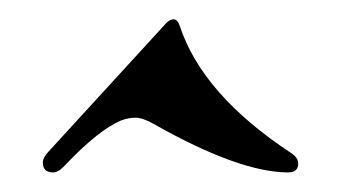

<svg xmlns="http://www.w3.org/2000/svg" viewBox="-20 -727 353 199"><path d="M24.4 -558.6Q24.4 -563.5 29.8 -569.3L151.4 -702.1Q155.8 -707 159.9 -707Q164.1 -707 166.5 -699.7Q189.9 -628.9 281.7 -568.4Q289.1 -563.5 289.1 -557.6Q289.1 -548.3 278.8 -548.3Q228 -548.3 139.2 -598.6Q127.9 -605 120.4 -605Q112.8 -605 105.5 -602.1Q82 -592.3 46.9 -555.2Q40.5 -548.3 35.2 -548.3Q24.4 -548.3 24.4 -558.6Z"/></svg>

Font: UnifrakturMaguntia
Style: Book
Weight: 400
Designer: j. 'mach' wust, Gerrit Ansmann, Georg Duffner, based on a font by Peter Wiegel, original typeface by Carl Albert Fahrenw
Version: Version 2017-03-19